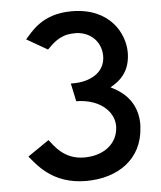

<svg xmlns="http://www.w3.org/2000/svg" viewBox="-51 -750 668 798"><g transform="rotate(-5 282.5 -351.0)"><path d="M248 -406 264 -331C374 -329 424 -264 420 -208C416 -140 359 -95 277 -95C190 -95 153 -159 135 -180L46 -119C74 -87 133 3 277 3C410 3 512 -68 520 -197C520 -203 521 -208 521 -212C521 -288 482 -338 426 -368L411 -376L426 -385C468 -411 495 -452 495 -515C495 -592 438 -705 277 -705C152 -705 105 -633 79 -605L166 -555C178 -565 203 -599 251 -610C263 -612 274 -613 288 -613H289C344 -610 384 -575 391 -523C399 -458 354 -415 280 -407C269 -406 259 -406 248 -406Z"/></g></svg>

Font: Bluebird
Style: Li
Weight: 300
Designer: Jasper
Foundry: Cannot Into Space Fonts
Version: Version 0.98